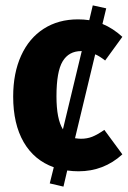

<svg xmlns="http://www.w3.org/2000/svg" viewBox="-20 -620 476 714"><path d="M368 -137 435 -46Q366 17 272 17Q251 17 230 14L216 74L165 62L180 2Q107 -24 68 -91.5Q29 -159 29 -261Q29 -348 58.5 -413Q88 -478 142.5 -513Q197 -548 270 -548Q291 -548 312 -545L325 -600L375 -589L361 -531Q400 -515 435 -483L371 -395Q349 -412 334 -418L259 -106Q273 -104 281 -104Q304 -104 323 -111.5Q342 -119 368 -137ZM214 -139 284 -430H282Q236 -430 213 -392Q190 -354 190 -262Q190 -177 214 -139Z"/></svg>

Font: Fira Sans Condensed
Style: Bold
Weight: 700
Width: 3
Designer: bBox Type GmbH & Carrois Corporate GbR & Edenspiekermann AG
Foundry: bBox Type GmbH & Carrois Corporate GbR & Edenspiekermann AG
Version: Version 4.301